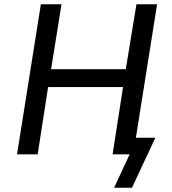

<svg xmlns="http://www.w3.org/2000/svg" viewBox="-20 -725 807 902"><path d="M516 157 589 0H512L525 -78H710L600 157ZM60 0 172 -705H269L220 -400H571L621 -705H718L606 0H509L558 -316H206L157 0Z"/></svg>

Font: Nunito Sans 7pt SemiCondensed Medium
Style: Italic
Weight: 500
Width: 4
Italic angle: -9°
Designer: Vernon Adams
Foundry: Vernon Adams
Version: Version 3.101;gftools[0.9.27]